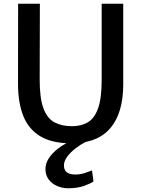

<svg xmlns="http://www.w3.org/2000/svg" viewBox="-20 -763 760 1033"><path d="M347.5 250Q316.5 250 288.5 238.2Q260.5 226.5 243 204Q225.5 181.5 224.5 149Q224 117 242.5 88.8Q261 60.5 290.5 37.5Q313 20 337 7.5Q251.5 3 196.5 -30Q133.5 -68 105.2 -139.5Q77 -211 77 -311L77.5 -743H194.5L193.5 -333.5Q193.5 -234 213.8 -180Q234 -126 272.8 -105Q311.5 -84 367 -84Q417 -84 452.8 -105.2Q488.5 -126.5 507.8 -180.5Q527 -234.5 527 -333.5V-743H643V-309Q643 -156 574 -74Q525 -16 440 1Q414 14 387.5 34.5Q360 55.5 342 79.5Q324 103.5 324 127Q324 152.5 339.8 164.2Q355.5 176 386 176Q412 176 437.2 167.5Q462.5 159 475 154L483 213.5Q464 226 430.2 237.8Q396.5 249.5 347.5 250Z"/></svg>

Font: Koeln Type Sans
Style: Regular
Weight: 400
Designer: Eben Sorkin
Foundry: Eben Sorkin
Version: Version 2.001